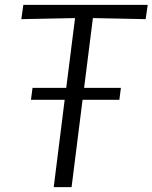

<svg xmlns="http://www.w3.org/2000/svg" viewBox="-20 -767 625 787"><path d="M106.9 -357.9 113.3 -406.7H251.5L287.6 -692.9L67.4 -688.5L75.7 -747.1H585.4L577.1 -688.5L360.8 -692.9L324.7 -406.7H475.6L469.2 -357.9H318.4L273.4 0H200.2L245.1 -357.9Z"/></svg>

Font: HaufeMerriweatherSansLt
Style: Italic
Weight: 300
Designer: Eben Sorkin ( eben@eyebytes.com )
Foundry: Eben Sorkin
Version: Version 1.56